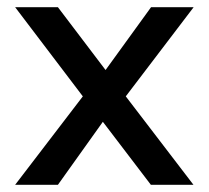

<svg xmlns="http://www.w3.org/2000/svg" viewBox="-20 -512 579 532"><path d="M22 0 209.5 -245 22 -492H140.5L272.5 -318L398.5 -492H516.5L328.5 -245L516 0H398L265 -174.5L140.5 0Z"/></svg>

Font: Betinya Sans Medium
Style: Regular
Weight: 500
Designer: Jonathan Pinhorn
Version: Version 2.001;December 9, 2019;FontCreator 12.0.0.2547 64-bi